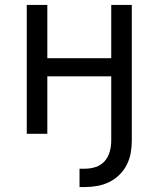

<svg xmlns="http://www.w3.org/2000/svg" viewBox="-20 -540 640 775"><path d="M301 215V141H323Q345 141 366.5 134Q388 127 402.5 110.5Q417 94 423 72Q429 50 429 28V-232H171V0H88V-520H171V-305H429V-520H512V28Q512 53 507.5 78Q503 103 491.5 125.5Q480 148 461.5 166Q443 184 420.5 195Q398 206 373 210.5Q348 215 323 215Z"/></svg>

Font: R Plex Mono
Style: Regular
Weight: 400
Monospace: yes
Designer: Belleve Invis
Foundry: Belleve Invis
Version: Version 31.8.0